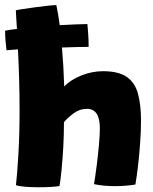

<svg xmlns="http://www.w3.org/2000/svg" viewBox="-32 -742 613 770"><path d="M206.5 4Q193.5 6.5 170.5 7.8Q147.5 9 123 9Q93.5 9 68.8 7Q44 5 32 0.5Q37 -42.5 41.8 -123.8Q46.5 -205 46.5 -301Q46.5 -360.5 44.8 -422.8Q43 -485 40 -544Q14.5 -542 -6 -540.5Q-8.5 -561 -10 -580.5Q-11.5 -600 -11.5 -619Q6.5 -622.5 36 -626Q34.5 -645.5 33.5 -664.2Q32.5 -683 31.5 -700.5Q35 -702 56 -705.2Q77 -708.5 104.5 -712.2Q132 -716 157 -718.8Q182 -721.5 194 -721.5Q201.5 -686.5 207.5 -641Q241.5 -643 270.8 -644.2Q300 -645.5 318.5 -645.5Q319.5 -635.5 321.5 -609.2Q323.5 -583 323.5 -554Q286 -554 216.5 -551.5Q223 -477.5 225.5 -395Q251 -422 294 -439.2Q337 -456.5 380.5 -456.5Q443 -456.5 476 -433.8Q509 -411 521.2 -366.8Q533.5 -322.5 533.5 -258.5Q533.5 -217.5 530.2 -171.2Q527 -125 522 -80.8Q517 -36.5 511 -2Q472 4.5 429.5 4.5Q383.5 4.5 345 -3.5Q350 -32.5 355.5 -75.8Q361 -119 364.8 -160.8Q368.5 -202.5 368.5 -227Q368.5 -305.5 317 -305.5Q287 -305.5 262.5 -287Q238 -268.5 224.5 -252Q224.5 -201.5 221.8 -152.2Q219 -103 215 -62Q211 -21 206.5 4Z"/></svg>

Font: Grandstander ExtraBold
Style: Regular
Weight: 800
Designer: Tyler Finck
Foundry: Etcetera Type Co
Version: Version 1.200; ttfautohint (v1.8.3)